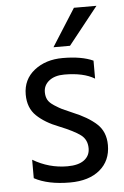

<svg xmlns="http://www.w3.org/2000/svg" viewBox="-52 -754 517 798"><g transform="rotate(-5 206.0 -355.0)"><path d="M188 -560 287 -716H381L257 -560ZM349 -490V-415Q303 -443 223 -443Q183 -443 159.5 -424.5Q136 -406 136 -377Q136 -359 143 -345.5Q150 -332 170.5 -319Q191 -306 200.5 -301.5Q210 -297 242 -283Q306 -257 342 -224Q378 -191 378 -135Q378 -70 332.5 -32Q287 6 208 6Q116 6 59 -25V-102Q126 -62 203 -62Q249 -62 273 -80Q297 -98 297 -129Q297 -165 270.5 -185Q244 -205 182 -230Q125 -252 90.5 -285Q56 -318 56 -374Q56 -437 103.5 -474.5Q151 -512 222 -512Q301 -512 349 -490Z"/></g></svg>

Font: Hind Regular
Style: Regular
Weight: 400
Designer: Manushi Parikh, Satya Rajpurohit
Foundry: Indian Type Foundry
Version: Version 1.201;PS 1.0;hotconv 1.0.78;makeotf.lib2.5.61930; tt